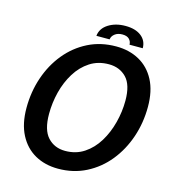

<svg xmlns="http://www.w3.org/2000/svg" viewBox="-127 -978 983 1094"><g transform="rotate(15 365.0 -431.0)"><path d="M315.5 11Q238.5 11 179.2 -22.2Q120 -55.5 86.5 -120Q53 -184.5 53 -277.5Q53 -372.5 81.8 -457.2Q110.5 -542 164 -607.5Q217.5 -673 291.8 -710.5Q366 -748 457.5 -748Q534.5 -748 593.8 -715.2Q653 -682.5 686.5 -618.8Q720 -555 720 -462Q720 -367.5 691 -282.2Q662 -197 608.5 -131Q555 -65 480.5 -27Q406 11 315.5 11ZM328.5 -97.5Q392 -97.5 440.2 -129.5Q488.5 -161.5 521 -214.8Q553.5 -268 570.2 -332.8Q587 -397.5 587 -462.5Q587 -556 546.8 -597.5Q506.5 -639 443.5 -639Q380 -639 331.8 -607.8Q283.5 -576.5 251 -524Q218.5 -471.5 202.2 -407.5Q186 -343.5 186 -277.5Q186 -183 225.8 -140.2Q265.5 -97.5 328.5 -97.5ZM331.5 -777Q336 -821.5 377.8 -848Q419.5 -874.5 478 -874.5Q537 -874.5 571 -848Q605 -821.5 605 -777H527Q527 -796 513.8 -809.5Q500.5 -823 473 -823Q446 -823 428.8 -809.5Q411.5 -796 409.5 -777Z"/></g></svg>

Font: Epilogue SemiBold
Style: Italic
Weight: 600
Italic angle: -12°
Designer: Tyler Finck
Foundry: Etcetera Type Co
Version: Version 2.111; ttfautohint (v1.8.3)